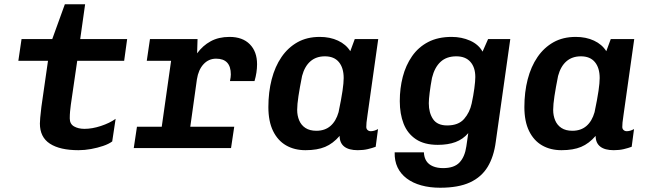

<svg xmlns="http://www.w3.org/2000/svg" viewBox="-20 -694 3040 900"><path d="M348 10Q261 10 214 -20.5Q167 -51 167 -115Q167 -126 168.5 -142Q170 -158 174 -193L205 -409H66L81 -511H225L284 -674H379L356 -511H576L562 -409H342L312 -203Q310 -188 308.5 -172Q307 -156 307 -139Q307 -113 327 -101.5Q347 -90 376 -90Q412 -90 453 -103.5Q494 -117 522 -137L506 -31Q490 -19 463.5 -10Q437 -1 407 4.5Q377 10 348 10Z M724 0 782 -409H668L683 -511H906L904 -444Q930 -480 967.5 -500.5Q1005 -521 1056 -521Q1117 -521 1151 -486.5Q1185 -452 1185 -393Q1185 -374 1182 -354Q1179 -334 1173 -314H1058Q1060 -324 1061 -331.5Q1062 -339 1062 -345Q1062 -419 993 -419Q958 -419 934 -393Q910 -367 903 -322L858 0ZM607 0 622 -100H1078L1063 0Z M1412 10Q1360 10 1321 -12.5Q1282 -35 1260 -80Q1238 -125 1238 -192Q1238 -262 1253.5 -322Q1269 -382 1299.5 -426.5Q1330 -471 1374.5 -496Q1419 -521 1479 -521Q1527 -521 1564.5 -503.5Q1602 -486 1622 -454L1643 -511H1753L1703 -157Q1699 -131 1698 -119.5Q1697 -108 1697 -99Q1697 -90 1703 -84.5Q1709 -79 1718 -79Q1726 -79 1734.5 -81.5Q1743 -84 1752 -89L1741 -6Q1725 0 1704 5Q1683 10 1657 10Q1615 10 1593.5 -7Q1572 -24 1572 -57Q1541 -21 1504 -5.5Q1467 10 1412 10ZM1463 -81Q1503 -81 1529 -103.5Q1555 -126 1567 -168Q1580 -230 1585.5 -268Q1591 -306 1591 -328Q1591 -376 1568.5 -403Q1546 -430 1503 -430Q1462 -430 1435 -406.5Q1408 -383 1396 -338Q1385 -283 1379 -243.5Q1373 -204 1373 -179Q1373 -152 1382.5 -129.5Q1392 -107 1412 -94Q1432 -81 1463 -81Z M2043 186Q1995 186 1955 175Q1915 164 1886.5 142.5Q1858 121 1843.5 90.5Q1829 60 1830 20H1967Q1968 44 1978.5 60.5Q1989 77 2009.5 85.5Q2030 94 2057 94Q2109 94 2134 67.5Q2159 41 2166 -8L2175 -70Q2150 -41 2115 -28Q2080 -15 2032 -15Q1969 -15 1929.5 -41.5Q1890 -68 1872 -114Q1854 -160 1854 -220Q1854 -280 1868 -334Q1882 -388 1911.5 -430.5Q1941 -473 1987 -497Q2033 -521 2097 -521Q2144 -521 2183.5 -503.5Q2223 -486 2242 -452L2268 -511H2372L2304 -30Q2295 40 2266 88Q2237 136 2183 161Q2129 186 2043 186ZM2076 -106Q2129 -106 2155.5 -136.5Q2182 -167 2191 -209Q2199 -246 2203.5 -280Q2208 -314 2208 -333Q2208 -378 2185 -404Q2162 -430 2119 -430Q2073 -430 2045 -404Q2017 -378 2005 -329Q1998 -292 1994 -259.5Q1990 -227 1990 -210Q1990 -165 2010 -135.5Q2030 -106 2076 -106Z M2612 10Q2560 10 2521 -12.5Q2482 -35 2460 -80Q2438 -125 2438 -192Q2438 -262 2453.5 -322Q2469 -382 2499.5 -426.5Q2530 -471 2574.5 -496Q2619 -521 2679 -521Q2727 -521 2764.5 -503.5Q2802 -486 2822 -454L2843 -511H2953L2903 -157Q2899 -131 2898 -119.5Q2897 -108 2897 -99Q2897 -90 2903 -84.5Q2909 -79 2918 -79Q2926 -79 2934.5 -81.5Q2943 -84 2952 -89L2941 -6Q2925 0 2904 5Q2883 10 2857 10Q2815 10 2793.5 -7Q2772 -24 2772 -57Q2741 -21 2704 -5.5Q2667 10 2612 10ZM2663 -81Q2703 -81 2729 -103.5Q2755 -126 2767 -168Q2780 -230 2785.5 -268Q2791 -306 2791 -328Q2791 -376 2768.5 -403Q2746 -430 2703 -430Q2662 -430 2635 -406.5Q2608 -383 2596 -338Q2585 -283 2579 -243.5Q2573 -204 2573 -179Q2573 -152 2582.5 -129.5Q2592 -107 2612 -94Q2632 -81 2663 -81Z"/></svg>

Font: Chivo Mono SemiBold
Style: Italic
Weight: 600
Italic angle: -8.05°
Monospace: yes
Version: Version 1.008